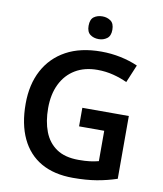

<svg xmlns="http://www.w3.org/2000/svg" viewBox="-99 -1001 923 1090"><g transform="rotate(10 363.0 -456.0)"><path d="M380 -391H648V-29Q591 -10 531.5 0Q472 10 396 10Q287 10 212 -33Q137 -76 98 -158.5Q59 -241 59 -358Q59 -470 103 -552Q147 -634 229.5 -679Q312 -724 431 -724Q489 -724 543.5 -712.5Q598 -701 643 -681L600 -578Q565 -595 520.5 -606.5Q476 -618 428 -618Q354 -618 300.5 -586Q247 -554 218 -495Q189 -436 189 -356Q189 -279 211.5 -220.5Q234 -162 282.5 -129Q331 -96 410 -96Q449 -96 475.5 -99.5Q502 -103 525 -109V-284H380ZM403 -922Q430 -922 450.5 -907.5Q471 -893 471 -856Q471 -821 450.5 -806Q430 -791 403 -791Q374 -791 354 -806Q334 -821 334 -856Q334 -893 354 -907.5Q374 -922 403 -922Z"/></g></svg>

Font: Noto Sans New Tai Lue SemiBold
Style: Regular
Weight: 600
Version: Version 2.003